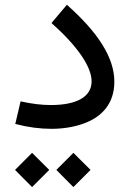

<svg xmlns="http://www.w3.org/2000/svg" viewBox="-20 -528 537 792"><path d="M112.3 243.7 183.1 172.9 112.3 102.5 42 172.9ZM282.7 243.7 353.5 172.9 282.7 102.5 212.4 172.9ZM451.7 -190.9C451.7 -289.1 386.2 -392.6 255.9 -508.3L192.4 -433.1C244.6 -386.7 285.2 -342.8 314.5 -300.8C343.3 -258.8 357.9 -222.7 357.9 -192.4C357.9 -127.9 294.9 -94.7 189.9 -94.7C152.3 -94.7 111.3 -99.6 64.9 -109.9L43 -16.6C95.7 -2.9 145.5 3.4 191.9 3.4C238.8 3.4 281.7 -3.4 321.3 -17.1C399.9 -43.9 451.7 -100.6 451.7 -190.9Z"/></svg>

Font: Estedad Medium
Style: Regular
Weight: 500
Designer: Amin Abedi
Version: Version 7.3